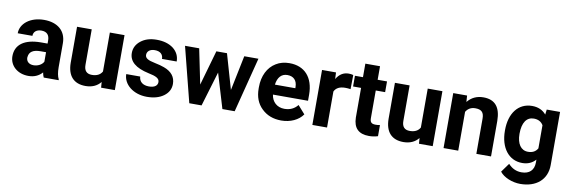

<svg xmlns="http://www.w3.org/2000/svg" viewBox="-58 -1133 5397 1816"><g transform="rotate(10 2640.0 -225.0)"><path d="M213 10C268 10 312 -9 346 -47C349 -28 354 -13 360 0H503V-8C489 -34 482 -72 482 -122V-351C482 -470 399 -538 270 -538C138 -538 45 -464 45 -370H186C186 -409 215 -434 262 -434C317 -434 340 -402 340 -353V-323H275C119 -322 33 -260 33 -148C33 -57 109 10 213 10ZM174 -159 175 -167C180 -216 217 -240 288 -240H340V-149C324 -118 285 -98 244 -98C200 -98 174 -123 174 -159Z M587 -182C588 -57 649 10 762 10C823 10 872 -11 907 -54L911 0H1043V-528H902V-154C884 -121 851 -104 803 -104C753 -104 728 -132 728 -187V-528H587Z M1436 -146C1436 -113 1409 -90 1354 -90C1297 -90 1260 -117 1257 -168H1123C1123 -71 1219 10 1351 10C1417 10 1471 -5 1512 -35C1553 -65 1574 -104 1574 -152C1574 -219 1537 -267 1462 -294C1438 -303 1408 -311 1373 -318C1302 -332 1276 -349 1276 -380C1276 -413 1303 -438 1350 -438C1406 -438 1431 -408 1431 -368H1572C1572 -418 1552 -459 1512 -491C1471 -522 1418 -538 1351 -538C1288 -538 1238 -522 1199 -491C1160 -460 1140 -421 1140 -374C1140 -293 1203 -240 1328 -213C1404 -198 1436 -181 1436 -146Z M1624 -528 1758 0H1876L1976 -333L2076 0H2194L2329 -528H2193L2124 -192L2027 -528H1925L1829 -192L1760 -528Z M2642 10C2730 10 2807 -26 2848 -85L2779 -163C2748 -124 2706 -104 2652 -104C2581 -104 2532 -150 2523 -218H2860V-276C2860 -443 2771 -538 2627 -538C2578 -538 2535 -527 2498 -504C2423 -459 2380 -372 2380 -265V-251C2380 -172 2404 -109 2453 -62C2502 -14 2565 10 2642 10ZM2626 -424C2686 -424 2720 -389 2721 -326V-314H2525C2534 -385 2570 -424 2626 -424Z M3239 -532C3226 -536 3211 -538 3195 -538C3145 -538 3106 -514 3077 -465L3074 -528H2940V0H3081V-346C3098 -382 3133 -400 3186 -400C3201 -400 3218 -399 3237 -396Z M3256 -425H3333V-140C3335 -40 3385 10 3484 10C3513 10 3542 6 3570 -3V-110C3558 -107 3544 -106 3528 -106C3487 -106 3474 -122 3474 -161V-425H3564V-528H3474V-658H3333V-528H3256Z M3640 -182C3641 -57 3702 10 3815 10C3876 10 3925 -11 3960 -54L3964 0H4096V-528H3955V-154C3937 -121 3904 -104 3856 -104C3806 -104 3781 -132 3781 -187V-528H3640Z M4200 0H4341V-373C4361 -406 4391 -423 4431 -423C4491 -423 4515 -398 4515 -338V0H4656V-341C4655 -472 4601 -538 4489 -538C4426 -538 4375 -514 4337 -467L4333 -528H4200Z M4743 -268V-262C4743 -98 4828 10 4956 10C5009 10 5051 -8 5084 -45V-17C5084 56 5041 98 4965 98C4915 98 4872 78 4837 39L4775 125C4812 174 4895 208 4972 208C5125 208 5226 123 5226 -18V-528H5098L5092 -479C5059 -518 5014 -538 4957 -538C4825 -538 4743 -431 4743 -268ZM4993 -423C5035 -423 5065 -407 5084 -375V-153C5065 -120 5035 -104 4992 -104C4924 -104 4884 -162 4884 -258C4884 -367 4925 -423 4993 -423Z"/></g></svg>

Font: Noto Sans KR Bold
Style: Regular
Weight: 700
Designer: Ryoko NISHIZUKA  (kana & ideographs); Paul D. Hunt (Latin, Greek & Cyrillic); Wenlong ZHANG  (bopomofo); Sandoll Communi
Foundry: Adobe Systems Incorporated
Version: Version 1.004;PS 1.004;hotconv 1.0.82;makeotf.lib2.5.63406